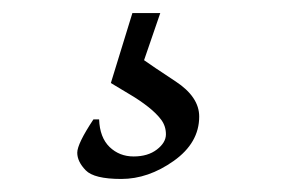

<svg xmlns="http://www.w3.org/2000/svg" viewBox="-20 -43 438 296"><path d="M124 141.1H132.8Q133.8 168.9 148.9 183.6Q164.1 198.2 186 198.2Q208 198.2 221.9 187.5Q235.8 176.8 235.8 164.1Q235.8 151.4 228.5 141.6Q221.2 131.8 208.5 121.8Q195.8 111.8 180.9 103Q166 94.2 150.9 85L184.1 -22.9H227.1L202.1 49.8Q214.4 58.6 250.7 82.5Q287.1 106.4 287.1 136.7Q287.1 177.2 247.8 205.1Q208.5 232.9 167 232.9Q125 232.9 112.1 219.5Q99.1 206.1 99.1 192.4Q99.1 178.7 124 141.1Z"/></svg>

Font: Alegreya-Regular
Style: Regular
Weight: 400
Designer: Juan Pablo del Peral
Foundry: Juan Pablo del Peral
Version: Version 1.003